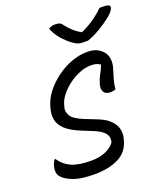

<svg xmlns="http://www.w3.org/2000/svg" viewBox="-170 -1069 1042 1200"><g transform="rotate(-20 351.0 -468.5)"><path d="M466 -720Q501 -720 524.5 -710.5Q548 -701 564 -684Q586 -662 590.5 -633Q595 -604 587 -574Q574 -530 565.5 -502.5Q557 -475 554 -440Q540 -433 521 -433Q488 -433 476.5 -451.5Q465 -470 472 -499Q481 -533 496.5 -560.5Q512 -588 522 -616Q507 -626 493 -629.5Q479 -633 458 -633Q424 -633 385.5 -618Q347 -603 312 -577Q277 -551 251.5 -519Q226 -487 218 -452L215 -441Q208 -415 224.5 -387Q241 -359 305 -333L386 -301Q439 -280 465.5 -252Q492 -224 498.5 -194Q505 -164 498 -136L495 -125Q477 -51 412 -18Q347 15 250 15Q163 15 114.5 -3Q66 -21 43 -45Q17 -71 28 -116Q34 -141 47 -159H52Q81 -115 128.5 -93.5Q176 -72 261 -72Q314 -72 356 -89.5Q398 -107 418 -138L419 -145Q425 -175 405.5 -197.5Q386 -220 344 -238L263 -271Q199 -297 167.5 -326.5Q136 -356 128.5 -388.5Q121 -421 129 -455L133 -471Q145 -521 179 -565.5Q213 -610 260 -645Q307 -680 360.5 -700Q414 -720 466 -720ZM497 -784H466Q447 -784 432 -789Q417 -794 394 -811Q366 -832 337.5 -864.5Q309 -897 294 -938Q306 -945 315.5 -947.5Q325 -950 339 -950Q356 -950 367 -945.5Q378 -941 388 -926Q403 -906 423.5 -886.5Q444 -867 475 -848H484Q536 -873 573 -900Q610 -927 634 -952H659Q686 -952 695 -946Q704 -940 702 -930Q701 -922 692 -909.5Q683 -897 663 -880Q627 -851 584.5 -825.5Q542 -800 497 -784Z"/></g></svg>

Font: Recursive Sn Csl St
Style: Italic
Weight: 400
Italic angle: -15°
Version: Version 1.079;hotconv 1.0.112;makeotfexe 2.5.65598; ttfautoh